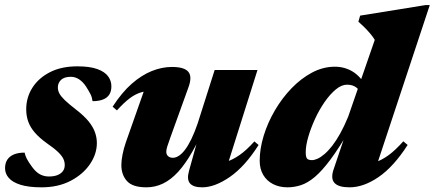

<svg xmlns="http://www.w3.org/2000/svg" viewBox="-34 -746 1766 780"><path d="M66 -126Q68.5 -113.5 75 -100.8Q81.5 -88 97 -67Q112.5 -46 129 -37.5Q145.5 -29 164.5 -29Q185.5 -29 199.8 -34.8Q214 -40.5 221.5 -50.8Q229 -61 229 -75.5Q229 -88.5 223.5 -100.5Q218 -112.5 202.5 -127.8Q187 -143 156.5 -164Q126.5 -185.5 108 -206.8Q89.5 -228 81 -251.2Q72.5 -274.5 72.5 -302Q72.5 -350 97.5 -389.5Q122.5 -429 169 -452.8Q215.5 -476.5 280 -476.5Q331 -476.5 361.2 -465.5Q391.5 -454.5 405 -436.2Q418.5 -418 418.5 -395.5Q418.5 -375 410 -361.8Q401.5 -348.5 384.5 -341.8Q367.5 -335 342 -335Q340 -350.5 333.8 -363Q327.5 -375.5 315.5 -394.5Q303 -413.5 287.2 -423.8Q271.5 -434 254 -434Q227 -434 214 -421.5Q201 -409 201 -390.5Q201 -378.5 207 -366.8Q213 -355 229.2 -339.2Q245.5 -323.5 276.5 -299.5Q307.5 -275.5 325.5 -253.5Q343.5 -231.5 351.5 -209.5Q359.5 -187.5 359.5 -165Q359.5 -120 331.2 -78.8Q303 -37.5 252.5 -11.2Q202 15 135 15Q82.5 15 49.8 4.8Q17 -5.5 1.8 -23Q-13.5 -40.5 -13.5 -62.5Q-13.5 -83 -4.5 -97Q4.5 -111 22.2 -118.5Q40 -126 66 -126Z M734 -52.5 791.5 -259.5 803.5 -246Q775.5 -179 747.2 -129.5Q719 -80 689.8 -48Q660.5 -16 628.5 -0.5Q596.5 15 561 15Q504.5 15 481.8 -10.5Q459 -36 459 -75.5Q459 -94 463.8 -118.2Q468.5 -142.5 477.5 -168.5L567 -422.5L601 -377Q567.5 -378.5 542.5 -371.8Q517.5 -365 494 -347.5Q470.5 -330 441 -297.5L423.5 -312.5Q461 -370.5 501.2 -405.8Q541.5 -441 582.8 -457.5Q624 -474 664.5 -474Q715 -474 731.2 -454.2Q747.5 -434.5 731.5 -391L658.5 -188.5Q649.5 -163.5 645.5 -150.8Q641.5 -138 641.5 -129.5Q641.5 -118 649 -111.5Q656.5 -105 668.5 -105Q680 -105 692.5 -113Q705 -121 717.8 -137.8Q730.5 -154.5 743.5 -181.2Q756.5 -208 769 -244.5L838 -461.5H1012L878.5 -38.5L839 -80.5Q863 -82 887.2 -89.5Q911.5 -97 939 -116Q966.5 -135 999.5 -171.5L1016.5 -157Q961.5 -70 900.2 -27.5Q839 15 787 15Q751.5 15 737.8 -1Q724 -17 734 -52.5Z M1439 -351Q1431 -375.5 1415.8 -388.8Q1400.5 -402 1376 -402Q1353.5 -402 1330 -382.5Q1306.5 -363 1284.5 -331.2Q1262.5 -299.5 1245.5 -262.2Q1228.5 -225 1218.2 -189.5Q1208 -154 1208 -127.5Q1208 -109 1213 -102.2Q1218 -95.5 1233.5 -95.5Q1243 -95.5 1256 -101.2Q1269 -107 1284.2 -120Q1299.5 -133 1315.5 -153.5Q1331.5 -174 1348 -203.5Q1364.5 -233 1380.5 -272L1488.5 -584Q1480.5 -597.5 1469.2 -610.5Q1458 -623.5 1445.8 -635.8Q1433.5 -648 1422 -658L1429 -682.5L1695.5 -725.5H1712L1484.5 -38.5L1445.5 -78Q1469.5 -80 1493.5 -88Q1517.5 -96 1544.5 -115.5Q1571.5 -135 1604.5 -172L1622 -157Q1565 -68.5 1504 -26.8Q1443 15 1386 15Q1341.5 15 1325.2 -2.5Q1309 -20 1320.5 -55.5L1376.5 -221.5H1388Q1344 -145.5 1309 -98.5Q1274 -51.5 1244.8 -27Q1215.5 -2.5 1188.5 6.2Q1161.5 15 1134 15Q1101 15 1075.5 2Q1050 -11 1035.5 -35.2Q1021 -59.5 1021 -93Q1021 -141.5 1037.2 -194.5Q1053.5 -247.5 1082.5 -297.2Q1111.5 -347 1150.2 -387.2Q1189 -427.5 1233.8 -451.2Q1278.5 -475 1326.5 -475Q1366 -475 1398.8 -455.2Q1431.5 -435.5 1459.5 -386.5Z"/></svg>

Font: Newsreader 36pt ExtraBold
Style: Italic
Weight: 800
Italic angle: -17°
Designer: Hugues Gentile
Foundry: Production Type
Version: Version 1.003